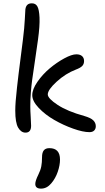

<svg xmlns="http://www.w3.org/2000/svg" viewBox="-20 -743 622 1142"><path d="M131.8 45.9Q105.5 45.9 88.1 16.4Q70.8 -13.2 70.8 -85Q70.8 -108.4 73.2 -141.1Q75.7 -173.8 81.1 -222.2Q86.4 -270.5 90.8 -305.7Q95.2 -340.8 103.8 -408Q112.3 -475.1 116.2 -505.9Q125.5 -580.1 127.7 -629.6Q129.9 -679.2 130.9 -687Q135.7 -724.6 170.9 -723.1Q191.9 -723.1 202.4 -704.6Q212.9 -686 215.1 -638.2Q217.3 -590.3 206.1 -507.8Q197.8 -447.3 186.5 -371.8Q175.3 -296.4 171.1 -266.1Q167 -235.8 163.6 -194.1Q160.2 -152.3 160.2 -108.9Q160.2 -84 162.6 -47.9Q165 -11.7 165 4.9Q165 45.9 131.8 45.9ZM512.2 43Q473.6 43 415.3 22.2Q356.9 1.5 303 -29.5Q249 -60.5 210.4 -101.1Q171.9 -141.6 171.9 -176.8Q171.9 -211.9 202.4 -256.1Q232.9 -300.3 274.9 -335.7Q316.9 -371.1 361.8 -395.5Q406.7 -419.9 434.1 -419.9Q456.1 -419.9 468 -409.4Q480 -398.9 480 -379.9Q480 -361.8 468.8 -350.3Q457.5 -338.9 431.2 -329.1Q370.1 -305.7 317.1 -257.3Q264.2 -209 264.2 -181.2Q264.2 -157.7 322.8 -119.1Q381.3 -80.6 481 -53.2Q520 -42 534.9 -27.1Q549.8 -12.2 549.8 7.8Q549.8 23.9 540 33.4Q530.3 43 512.2 43ZM224.1 378.9Q189.9 378.9 189.9 351.1Q189.9 332.5 208 295.9Q221.2 269.5 225.6 246.3Q230 223.1 230 191.9Q230 164.6 240.5 151.4Q251 138.2 273.9 138.2Q336.9 138.2 336.9 206.1Q336.9 239.7 323.5 278.8Q310.1 317.9 285.2 347.2Q258.8 378.9 224.1 378.9Z"/></svg>

Font: Shantell Sans Irregular Bouncy
Style: Regular
Weight: 400
Designer: Stephen Nixon, Anya Danilova, Shantell Martin
Foundry: Arrow Type
Version: Version 1.006;[9816181b4]